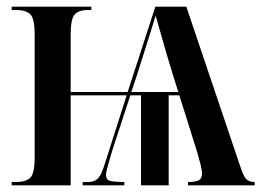

<svg xmlns="http://www.w3.org/2000/svg" viewBox="-20 -556 790 576"><path d="M15 0V-10H27Q59 -10 71.5 -23.5Q84 -37 84 -84V-453Q84 -499 71.5 -512.5Q59 -526 27 -526H15V-536H254V-526H245Q215 -526 203.5 -512Q192 -498 192 -452V-280H363L446 -536H539L701 -56Q710 -28 718.5 -19Q727 -10 744 -10V0H544V-10Q568 -10 577 -15.5Q586 -21 586 -35Q586 -45 581.5 -63Q577 -81 572 -98L518 -270H486V0H403V-270H371L316 -102Q308 -74 303 -56.5Q298 -39 298 -31Q298 -17 310 -13.5Q322 -10 353 -10V0H228V-10H246Q261 -10 271.5 -18.5Q282 -27 291 -54L360 -270H192V0ZM374 -280H515L502 -321Q490 -359 475.5 -409Q461 -459 447 -509Q435 -471 421.5 -427.5Q408 -384 390 -328Z"/></svg>

Font: Noto Serif Display ExtraCondensed SemiBold
Style: Regular
Weight: 600
Width: 2
Designer: Monotype Design Team
Foundry: Monotype Imaging Inc.
Version: Version 2.009